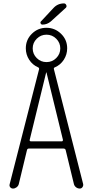

<svg xmlns="http://www.w3.org/2000/svg" viewBox="-20 -1095 540 1115"><path d="M152.3 -282.2Q151.4 -279.3 153.3 -276.9Q155.3 -274.4 158.2 -274.4H339.8Q342.8 -274.4 344.2 -276.9Q345.7 -279.3 345.7 -282.2L250 -673.8Q250 -674.8 249 -674.8Q248 -674.8 248 -673.8ZM193.4 -870.1Q169.9 -846.7 169.9 -814Q169.9 -781.2 193.4 -757.8Q216.8 -734.4 250 -734.4Q283.2 -734.4 306.6 -757.8Q330.1 -781.2 330.1 -814Q330.1 -846.7 306.6 -870.1Q283.2 -893.6 250 -893.6Q216.8 -893.6 193.4 -870.1ZM55.7 0Q45.9 0 39.6 -7.3Q33.2 -14.6 36.1 -25.4L207 -693.4Q208 -701.2 201.2 -704.1Q168.9 -717.8 149.4 -748Q129.9 -778.3 129.9 -814.5Q129.9 -864.3 165 -898.9Q200.2 -933.6 249.5 -933.6Q298.8 -933.6 334.5 -898.9Q370.1 -864.3 370.1 -814.5Q370.1 -778.3 350.6 -748Q331.1 -717.8 298.8 -704.1Q291 -701.2 293 -693.4L462.9 -26.4Q464.8 -16.6 459 -8.3Q453.1 0 443.4 0Q431.6 0 421.9 -7.3Q412.1 -14.6 409.2 -26.4L361.3 -223.6Q359.4 -231.4 349.6 -232.4H148.4Q138.7 -232.4 136.7 -223.6L88.9 -25.4Q85.9 -14.6 76.2 -7.3Q66.4 0 55.7 0ZM351.6 -1075.2Q360.4 -1075.2 364.7 -1065.9Q369.1 -1056.6 362.3 -1049.8L275.4 -970.7Q253.9 -952.1 226.6 -952.1Q218.8 -952.1 215.8 -959.5Q212.9 -966.8 218.8 -971.7L290 -1047.9Q314.5 -1075.2 351.6 -1075.2Z"/></svg>

Font: Rounded-X Mgen+ 1mn light
Style: Regular
Weight: 200
Designer: [Source Han Sans]
Ryoko NISHIZUKA  (kana & ideographs); Paul D. Hunt (Latin, Greek & Cyrillic); Wenlong ZHANG  (bopomofo
Version: Version 1.059.20150602